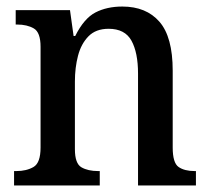

<svg xmlns="http://www.w3.org/2000/svg" viewBox="-20 -567 644 587"><path d="M23 0V-44H30Q61 -44 82.5 -56.5Q104 -69 104 -116V-424Q104 -468 83.5 -480Q63 -492 32 -492H28V-536H194L205 -457H210Q237 -511 272 -529Q307 -547 354 -547Q427 -547 467.5 -500.5Q508 -454 508 -351V-116Q508 -69 526 -56.5Q544 -44 575 -44H579V0H402V-342Q402 -406 382 -442.5Q362 -479 312 -479Q273 -479 250.5 -456Q228 -433 218.5 -396.5Q209 -360 209 -318V-111Q209 -67 229 -55.5Q249 -44 280 -44H285V0Z"/></svg>

Font: Noto Serif Tamil SemiCondensed Medium
Style: Italic
Weight: 500
Width: 4
Italic angle: -12°
Designer: Indian Type Foundry, Tom Grace, and the Monotype Design Team
Foundry: Monotype Imaging Inc.
Version: Version 2.003; ttfautohint (v1.8.4.7-5d5b)